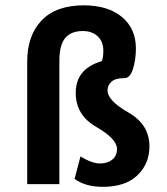

<svg xmlns="http://www.w3.org/2000/svg" viewBox="-20 -704 640 734"><path d="M372.6 10.3Q307.1 10.3 265.1 -20L287.6 -106Q331.5 -79.1 362.3 -79.1Q391.1 -79.1 409.2 -93.8Q427.2 -108.4 427.2 -134.3Q427.2 -173.3 348.4 -218.5Q269.5 -263.7 269.5 -349.1Q269.5 -441.4 369.1 -470.2Q375 -483.9 375 -509.8Q375 -544.9 353.5 -565.2Q332 -585.4 296.4 -585.4Q252.4 -585.4 229.7 -559.1Q207 -532.7 207 -471.2V0H84V-468.8Q84 -568.4 139.2 -626Q194.3 -683.6 300.3 -683.6Q392.6 -683.6 446 -639.2Q499.5 -594.7 499.5 -519.5Q499.5 -475.1 488.3 -440.2Q477.1 -405.3 455.6 -405.3Q420.9 -405.3 406 -391.6Q391.1 -377.9 391.1 -358.4Q391.1 -319.3 471.2 -273.7Q551.3 -228 551.3 -144.5Q551.3 -78.1 505.4 -33.9Q459.5 10.3 372.6 10.3Z"/></svg>

Font: Cadman
Style: Bold
Weight: 700
Designer: Paul James MIller
Foundry: High-Logic / Made with FontCreator
Version: Version 2.114;March 28, 2021;FontCreator 13.0.0.2683 64-bit